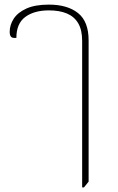

<svg xmlns="http://www.w3.org/2000/svg" viewBox="-20 -572 512 832"><path d="M336 240V-395Q336 -442 319 -471Q302 -500 270 -513.5Q238 -527 192 -527Q128 -527 89.5 -498.5Q51 -470 51 -408Q34 -406 28 -412.5Q22 -419 22 -434Q22 -464 39.5 -491Q57 -518 94.5 -535Q132 -552 192 -552Q272 -552 318 -515.5Q364 -479 364 -397V215L344 240Z"/></svg>

Font: Noto Serif Thai Thin
Style: Regular
Weight: 250
Version: Version 2.001